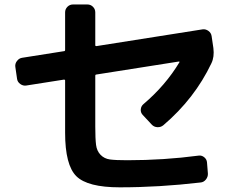

<svg xmlns="http://www.w3.org/2000/svg" viewBox="-20 -803 1040 851"><path d="M55.7 -453.1 47.9 -506.8Q45.9 -520.5 55.2 -532.7Q64.5 -544.9 78.1 -546.9L263.7 -576.2Q268.6 -576.2 268.6 -582V-748Q268.6 -762.7 278.8 -772.9Q289.1 -783.2 303.7 -783.2H367.2Q381.8 -783.2 392.1 -772.9Q402.3 -762.7 402.3 -748V-602.5Q402.3 -598.6 407.2 -598.6L877.9 -672.9Q891.6 -674.8 903.8 -666Q916 -657.2 918 -642.6L925.8 -589.8Q930.7 -550.8 917 -522.5Q842.8 -366.2 704.1 -248Q692.4 -238.3 677.2 -239.3Q662.1 -240.2 652.3 -251L612.3 -293.9Q602.5 -304.7 604 -318.8Q605.5 -333 616.2 -341.8Q713.9 -424.8 775.4 -527.3Q777.3 -530.3 772.5 -530.3L407.2 -472.7Q402.3 -472.7 402.3 -466.8V-242.2Q402.3 -187.5 405.8 -160.6Q409.2 -133.8 425.8 -116.7Q442.4 -99.6 467.3 -96.2Q492.2 -92.8 543.9 -92.8Q706.1 -92.8 860.4 -113.3Q874 -115.2 885.3 -106Q896.5 -96.7 897.5 -83L901.4 -34.2Q902.3 -19.5 892.6 -7.3Q882.8 4.9 868.2 5.9Q685.5 27.3 510.7 27.3Q368.2 27.3 318.4 -22Q268.6 -71.3 268.6 -214.8V-446.3Q268.6 -450.2 263.7 -450.2L95.7 -423.8Q82 -421.9 69.8 -430.7Q57.6 -439.5 55.7 -453.1Z"/></svg>

Font: Rounded-L Mgen+ 1m bold
Style: Bold
Weight: 700
Designer: [Source Han Sans]
Ryoko NISHIZUKA  (kana & ideographs); Paul D. Hunt (Latin, Greek & Cyrillic); Wenlong ZHANG  (bopomofo
Version: Version 1.059.20150602